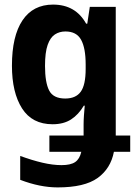

<svg xmlns="http://www.w3.org/2000/svg" viewBox="-20 -576 587 836"><path d="M231 240Q154 240 68 207V103Q120 122 165 132.5Q210 143 248 143Q288 143 307.5 129.5Q327 116 334 85H195V14H344V-34Q344 -52 345.5 -73.5Q347 -95 349 -116H345Q322 -77 289.5 -56Q257 -35 209 -35Q120 -35 76 -104Q32 -173 32 -290Q32 -419 78 -487.5Q124 -556 211 -556Q309 -556 355 -473H360L371 -546H484V14H547V85H476Q462 158 405 199Q348 240 231 240ZM264 -147Q310 -147 331.5 -176.5Q353 -206 353 -276V-295Q353 -367 333 -403Q313 -439 265 -439Q239 -439 219 -426Q199 -413 187.5 -380.5Q176 -348 176 -289Q176 -217 194 -182Q212 -147 264 -147Z"/></svg>

Font: Noto Sans Mono Condensed
Style: Bold
Weight: 700
Width: 3
Designer: Monotype Design Team
Foundry: Monotype Imaging Inc.
Version: Version 2.014